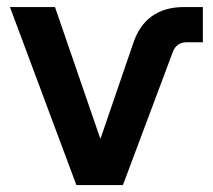

<svg xmlns="http://www.w3.org/2000/svg" viewBox="-20 -536 616 556"><path d="M201.2 0 8.8 -515.6H139.2L270 -135.7H271.5L364.7 -407.7Q399.4 -515.6 513.2 -515.6H567.4V-413.6H520.5Q491.2 -413.6 480.5 -385.7L335.9 0Z"/></svg>

Font: Inter Display SemiBold
Style: Regular
Weight: 600
Designer: Rasmus Andersson
Foundry: rsms
Version: Version 4.001;git-9221beed3